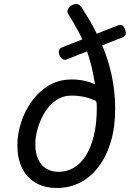

<svg xmlns="http://www.w3.org/2000/svg" viewBox="-20 -913 644 952"><path d="M263 19Q199 19 154.5 -8Q110 -35 88 -83Q66 -131 66 -192Q66 -247 84 -304Q102 -361 137 -410Q172 -459 222 -489Q272 -519 336 -519Q367 -519 395.5 -513Q424 -507 451 -495Q444 -542 433 -586.5Q422 -631 406 -674Q390 -717 368 -758.5Q346 -800 319 -842Q311 -854 316 -865.5Q321 -877 336 -887Q368 -904 386 -874Q419 -824 445.5 -774.5Q472 -725 492 -675.5Q512 -626 525 -576Q538 -526 544.5 -475Q551 -424 551 -372Q551 -282 529.5 -210Q508 -138 469 -86.5Q430 -35 377.5 -8Q325 19 263 19ZM271 -61Q311 -61 345.5 -81Q380 -101 405.5 -141Q431 -181 445.5 -241Q460 -301 460 -380Q460 -388 459.5 -396Q459 -404 457 -412Q430 -425 399.5 -432Q369 -439 334 -439Q292 -439 258.5 -416Q225 -393 202.5 -356.5Q180 -320 167.5 -278Q155 -236 155 -198Q155 -155 169 -124Q183 -93 209 -77Q235 -61 271 -61ZM310 -618Q299 -614 289 -620.5Q279 -627 273 -645Q270 -659 274.5 -667Q279 -675 290 -679L565 -787Q591 -798 601 -764Q606 -749 602.5 -740.5Q599 -732 588 -728Z"/></svg>

Font: Playwrite IS
Style: Regular
Weight: 400
Designer: Veronika Burian, José Scaglione
Foundry: TypeTogether
Version: Version 1.002